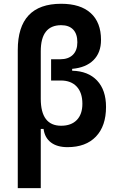

<svg xmlns="http://www.w3.org/2000/svg" viewBox="-20 -762 626 1007"><path d="M334 9.8Q279.3 9.8 246.8 -15.1Q214.4 -40 208.5 -85.9H193.8V224.6H73.2V-499.5Q73.2 -742.2 300.8 -742.2Q401.9 -742.2 455.8 -693.4Q509.8 -644.5 509.8 -552.7Q509.8 -485.8 470.2 -446.5Q430.7 -407.2 358.4 -400.9V-391.1Q442.4 -389.2 489.3 -339.4Q536.1 -289.6 536.1 -201.2Q536.1 -101.1 483.2 -45.7Q430.2 9.8 334 9.8ZM193.8 -244.1Q193.8 -102.5 300.8 -102.5Q353.5 -102.5 382.8 -132.6Q412.1 -162.6 412.1 -217.8Q412.1 -275.9 382.3 -307.9Q352.5 -339.8 298.8 -339.8H248V-451.2H295.9Q338.4 -451.2 362.1 -474.4Q385.7 -497.6 385.7 -540.5Q385.7 -584 363.8 -606.9Q341.8 -629.9 300.8 -629.9Q193.8 -629.9 193.8 -493.2Z"/></svg>

Font: CaskaydiaCove NFP SemiBold
Style: Regular
Weight: 600
Designer: Aaron Bell
Foundry: Saja Typeworks
Version: Version 2111.001; VTT 6.35;Nerd Fonts 3.1.1